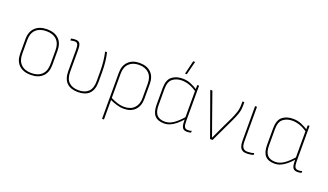

<svg xmlns="http://www.w3.org/2000/svg" viewBox="-79 -1245 3381 1981"><g transform="rotate(20 1611.5 -255.0)"><path d="M245 11Q162 11 115.5 -33.5Q69 -78 69 -160V-319Q69 -400 116 -445Q163 -490 245 -490Q329 -490 375 -445.5Q421 -401 421 -319V-160Q421 -79 374.5 -34Q328 11 245 11ZM245 -9Q319 -9 359.5 -49Q400 -89 400 -164V-315Q400 -390 359.5 -429.5Q319 -469 245 -469Q172 -469 131 -429.5Q90 -390 90 -315V-164Q90 -89 131 -49Q172 -9 245 -9Z M763 11Q683 11 640 -31Q597 -73 597 -161V-393Q597 -432 589 -451Q581 -470 555 -470Q546 -470 534.5 -468Q523 -466 513 -464Q509 -463 509 -466V-480Q509 -484 513 -485Q521 -487 533 -488.5Q545 -490 556 -490Q591 -490 604.5 -470Q618 -450 618 -399V-159Q618 -82 656 -45.5Q694 -9 763 -9Q833 -9 870.5 -46Q908 -83 908 -160V-263Q908 -326 902 -379.5Q896 -433 886 -475Q885 -479 888 -479H902Q906 -479 907 -475Q917 -435 923 -381.5Q929 -328 929 -266V-161Q929 -73 886.5 -31Q844 11 763 11Z M1096 185Q1093 185 1093 182V-321Q1093 -400 1138.5 -445Q1184 -490 1262 -490Q1342 -490 1387.5 -446Q1433 -402 1433 -321V-159Q1433 -79 1388.5 -34Q1344 11 1265 11Q1230 11 1188.5 -1Q1147 -13 1104 -34V-56Q1146 -35 1185.5 -22Q1225 -9 1264 -9Q1333 -9 1372.5 -49Q1412 -89 1412 -158V-317Q1412 -391 1372 -430Q1332 -469 1262 -469Q1194 -469 1154 -430Q1114 -391 1114 -317V182Q1114 185 1110 185Z M1709 11Q1639 11 1605.5 -26.5Q1572 -64 1572 -145V-327Q1572 -416 1616.5 -453Q1661 -490 1734 -490Q1784 -490 1826 -472Q1868 -454 1903 -431V-409Q1857 -440 1815.5 -454.5Q1774 -469 1734 -469Q1674 -469 1633.5 -437.5Q1593 -406 1593 -327V-145Q1593 -74 1622 -41.5Q1651 -9 1711 -9Q1758 -9 1804 -40.5Q1850 -72 1902 -132V-106Q1869 -68 1837.5 -42Q1806 -16 1774.5 -2.5Q1743 11 1709 11ZM1960 11Q1925 11 1911 -11Q1897 -33 1897 -84V-108L1896 -116V-419L1897 -426V-475Q1897 -479 1900 -479H1914Q1917 -479 1917 -475V-86Q1917 -46 1927 -27.5Q1937 -9 1962 -9Q1970 -9 1981 -9.5Q1992 -10 2002 -15Q2005 -17 2005 -12V2Q2005 4 2002 6Q1995 8 1982.5 9.5Q1970 11 1960 11ZM1741 -546Q1738 -546 1739 -550L1773 -692Q1774 -695 1777 -695H1791Q1795 -695 1794 -691L1758 -549Q1757 -546 1754 -546Z M2216 0Q2212 0 2211 -2L2041 -475Q2040 -479 2045 -479H2059Q2063 -479 2064 -476L2185 -134Q2196 -106 2205.5 -78Q2215 -50 2225 -21H2226Q2240 -50 2253.5 -79.5Q2267 -109 2281 -139L2347 -277Q2365 -315 2379 -356.5Q2393 -398 2393 -442V-476Q2393 -479 2398 -479H2412Q2414 -479 2414 -475V-442Q2414 -392 2400 -351Q2386 -310 2367 -270L2240 -2Q2239 0 2236 0Z M2616 11Q2588 11 2569 0Q2550 -11 2541 -35.5Q2532 -60 2532 -98V-475Q2532 -479 2535 -479H2549Q2553 -479 2553 -475V-99Q2553 -49 2569.5 -29Q2586 -9 2618 -9Q2636 -9 2653.5 -11.5Q2671 -14 2685 -19Q2690 -20 2690 -16V-2Q2690 1 2685 2Q2675 5 2655.5 8Q2636 11 2616 11Z M2922 11Q2852 11 2818.5 -26.5Q2785 -64 2785 -145V-327Q2785 -416 2829.5 -453Q2874 -490 2947 -490Q2997 -490 3039 -472Q3081 -454 3116 -431V-409Q3070 -440 3028.5 -454.5Q2987 -469 2947 -469Q2887 -469 2846.5 -437.5Q2806 -406 2806 -327V-145Q2806 -74 2835 -41.5Q2864 -9 2924 -9Q2971 -9 3017 -40.5Q3063 -72 3115 -132V-106Q3082 -68 3050.5 -42Q3019 -16 2987.5 -2.5Q2956 11 2922 11ZM3173 11Q3138 11 3124 -11Q3110 -33 3110 -84V-108L3109 -116V-419L3110 -426V-475Q3110 -479 3113 -479H3127Q3130 -479 3130 -475V-86Q3130 -46 3140 -27.5Q3150 -9 3175 -9Q3183 -9 3194 -9.5Q3205 -10 3215 -15Q3218 -17 3218 -12V2Q3218 4 3215 6Q3208 8 3195.5 9.5Q3183 11 3173 11Z"/></g></svg>

Font: Sofia Sans Semi Condensed Thin
Style: Regular
Weight: 250
Version: Version 4.100